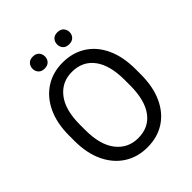

<svg xmlns="http://www.w3.org/2000/svg" viewBox="-240 -1017 1168 1168"><g transform="rotate(-45 344.0 -433.0)"><path d="M629.9 -377.9V-333Q629.9 -226.6 594.5 -149.7Q559.1 -72.8 495.1 -31.5Q431.2 9.8 344.7 9.8Q260.7 9.8 196 -31.5Q131.3 -72.8 94.7 -149.7Q58.1 -226.6 58.1 -333V-377.9Q58.1 -484.4 94.5 -561.3Q130.9 -638.2 195.3 -679.4Q259.8 -720.7 343.8 -720.7Q430.2 -720.7 494.6 -679.4Q559.1 -638.2 594.5 -561.3Q629.9 -484.4 629.9 -377.9ZM536.6 -333V-378.9Q536.6 -505.9 485.8 -573.2Q435.1 -640.6 343.8 -640.6Q256.3 -640.6 203.9 -573.2Q151.4 -505.9 151.4 -378.9V-333Q151.4 -205.1 204.3 -137.5Q257.3 -69.8 344.7 -69.8Q436.5 -69.8 486.6 -137.5Q536.6 -205.1 536.6 -333ZM188 -822.3Q188 -844.2 201.7 -859.4Q215.3 -874.5 241.2 -874.5Q267.6 -874.5 281.2 -859.4Q294.9 -844.2 294.9 -822.3Q294.9 -801.3 281.2 -786.4Q267.6 -771.5 241.2 -771.5Q215.3 -771.5 201.7 -786.4Q188 -801.3 188 -822.3ZM398.4 -821.3Q398.4 -843.3 411.9 -858.4Q425.3 -873.5 451.7 -873.5Q477.5 -873.5 491.5 -858.4Q505.4 -843.3 505.4 -821.3Q505.4 -800.3 491.5 -785.4Q477.5 -770.5 451.7 -770.5Q425.3 -770.5 411.9 -785.4Q398.4 -800.3 398.4 -821.3Z"/></g></svg>

Font: Vazirmatn FD
Style: Regular
Weight: 400
Designer: Saber Rastikerdar
Foundry: Saber Rastikerdar
Version: Version 33.001